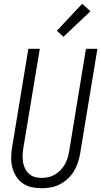

<svg xmlns="http://www.w3.org/2000/svg" viewBox="-20 -995 540 1023"><path d="M202 8Q174 8 147.5 2Q121 -4 100 -19Q79 -34 65.5 -56Q52 -78 45.5 -103.5Q39 -129 39.5 -157Q40 -185 45 -213L131 -735H192L104 -204Q101 -185 100.5 -166Q100 -147 103 -129.5Q106 -112 114 -96Q122 -80 135 -68.5Q148 -57 165.5 -52Q183 -47 202 -47Q219 -47 237.5 -51Q256 -55 272 -64.5Q288 -74 301.5 -87.5Q315 -101 324.5 -117.5Q334 -134 339.5 -151.5Q345 -169 348 -186L438 -735H499L407 -177Q403 -153 395 -129Q387 -105 374 -83Q361 -61 341.5 -43Q322 -25 299 -13Q276 -1 251 3.5Q226 8 202 8ZM318 -799 283 -831 418 -975 462 -935Z"/></svg>

Font: Iosevka Light Oblique
Style: Regular
Weight: 300
Italic angle: -9°
Monospace: yes
Designer: Belleve Invis
Foundry: Belleve Invis
Version: Version 32.5.0; ttfautohint (v1.8.4)